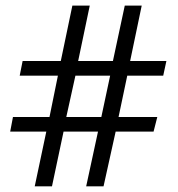

<svg xmlns="http://www.w3.org/2000/svg" viewBox="-20 -720 631 680"><path d="M569.3 -503.9 558.1 -452.1H430.7L399.9 -305.7H537.1L523.9 -253.9H389.6L346.7 -60.1H285.2L327.1 -253.9H205.1L164.1 -60.1H103L144 -253.9H16.1L25.9 -305.7H155.3L185.1 -452.1H49.8L60.1 -503.9H195.3L236.3 -700.2H297.9L256.8 -503.9H379.9L421.9 -700.2H481.9L440.9 -503.9ZM370.1 -452.1H247.1L214.8 -305.7H338.9Z"/></svg>

Font: Segoe UI Historic
Style: Regular
Weight: 400
Foundry: Microsoft Corporation
Version: Version 1.03